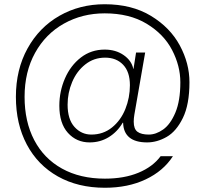

<svg xmlns="http://www.w3.org/2000/svg" viewBox="-20 -737 968 906"><path d="M55 -280Q55 -409 110 -508.5Q165 -608 260.5 -662.5Q356 -717 474 -717Q602 -717 692.5 -662Q783 -607 828.5 -522.5Q874 -438 874 -349Q874 -244 843 -180.5Q812 -117 766.5 -91Q721 -65 674 -65Q619 -65 590.5 -88.5Q562 -112 561 -158H559Q534 -115 493.5 -90Q453 -65 403 -65Q341 -65 300.5 -110Q260 -155 260 -238Q260 -306 286.5 -367Q313 -428 361.5 -465.5Q410 -503 474 -503Q526 -503 563.5 -477Q601 -451 609 -412H610L622 -489H665L614 -196Q611 -178 611 -163Q611 -128 629 -115Q647 -102 682 -102Q716 -102 750 -126Q784 -150 807.5 -205.5Q831 -261 831 -349Q831 -426 792 -501Q753 -576 672 -625Q591 -674 474 -674Q368 -674 281.5 -625.5Q195 -577 145.5 -487.5Q96 -398 96 -280Q96 -163 141.5 -76Q187 11 272.5 58.5Q358 106 475 106Q566 106 633.5 78Q701 50 738 0H796Q751 70 667.5 109.5Q584 149 475 149Q348 149 253 95.5Q158 42 106.5 -55Q55 -152 55 -280ZM593 -335Q593 -398 561 -431.5Q529 -465 476 -465Q423 -465 382.5 -433Q342 -401 320.5 -350Q299 -299 299 -243Q299 -174 331.5 -138Q364 -102 411 -102Q467 -102 508.5 -135.5Q550 -169 571.5 -222.5Q593 -276 593 -335Z"/></svg>

Font: MuliDisplayVN ExtraLight
Style: Regular
Weight: 200
Designer: Vernon Adams
Foundry: Vernon Adams
Version: Version 2.100